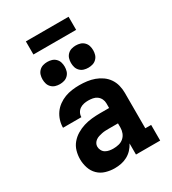

<svg xmlns="http://www.w3.org/2000/svg" viewBox="-222 -1045 1044 1168"><g transform="rotate(-30 300.0 -461.5)"><path d="M234 8Q234 8 234 8Q234 8 234 8H233Q202 8 171.5 -1Q141 -10 119 -31.5Q97 -53 87 -83.5Q77 -114 77 -145Q77 -174 85 -202Q93 -230 111.5 -252Q130 -274 155 -289Q180 -304 207.5 -312.5Q235 -321 264 -324Q293 -327 321 -327H386V-360Q386 -376 379 -390.5Q372 -405 359 -414.5Q346 -424 330 -427Q314 -430 298 -430Q283 -430 268 -427Q253 -424 240 -415.5Q227 -407 219.5 -393Q212 -379 212 -363H83Q83 -363 83 -363Q83 -363 83 -363Q83 -389 91 -414.5Q99 -440 114 -461Q129 -482 150.5 -497.5Q172 -513 196 -522Q220 -531 246 -534.5Q272 -538 298 -538Q325 -538 351.5 -534.5Q378 -531 403 -522Q428 -513 450 -497.5Q472 -482 487 -460Q502 -438 508.5 -412Q515 -386 515 -360V-110H556V0H386V-78Q375 -57 359 -40Q343 -23 322.5 -12Q302 -1 279.5 3.5Q257 8 234 8ZM286 -100Q305 -100 324 -104.5Q343 -109 357.5 -121.5Q372 -134 379 -152Q386 -170 386 -189V-219H321Q309 -219 297 -218.5Q285 -218 273 -215.5Q261 -213 249.5 -209.5Q238 -206 228 -199Q218 -192 212 -181.5Q206 -171 206 -159Q206 -145 213 -132Q220 -119 232 -112Q244 -105 258 -102.5Q272 -100 286 -100ZM400 -602Q384 -602 369 -606.5Q354 -611 342.5 -622.5Q331 -634 326.5 -649Q322 -664 322 -680Q322 -696 326.5 -711Q331 -726 342.5 -737.5Q354 -749 369 -753.5Q384 -758 400 -758Q416 -758 431 -753.5Q446 -749 457.5 -737.5Q469 -726 473.5 -711Q478 -696 478 -680Q478 -664 473.5 -649Q469 -634 457.5 -622.5Q446 -611 431 -606.5Q416 -602 400 -602ZM200 -602Q184 -602 169 -606.5Q154 -611 142.5 -622.5Q131 -634 126.5 -649Q122 -664 122 -680Q122 -696 126.5 -711Q131 -726 142.5 -737.5Q154 -749 169 -753.5Q184 -758 200 -758Q216 -758 231 -753.5Q246 -749 257.5 -737.5Q269 -726 273.5 -711Q278 -696 278 -680Q278 -664 273.5 -649Q269 -634 257.5 -622.5Q246 -611 231 -606.5Q216 -602 200 -602ZM150 -839V-931H450V-839Z"/></g></svg>

Font: Iosevka Curly Slab XBdEx
Style: Regular
Weight: 800
Width: 7
Monospace: yes
Designer: Belleve Invis
Foundry: Belleve Invis
Version: Version 11.0.0; ttfautohint (v1.8.3)